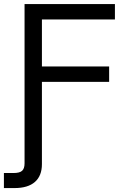

<svg xmlns="http://www.w3.org/2000/svg" viewBox="-52 -748 626 972"><path d="M72.3 -727.5H529.8V-649.4H160.2V-411.6H500.5V-333.5H160.2V0H72.3ZM16.6 127.9Q47.4 127.9 59.8 116.7Q72.3 105.5 72.3 79.1V-62.5H160.2V83Q160.2 142.1 124.8 173.1Q89.4 204.1 21.5 204.1H-32.2V127.9Z"/></svg>

Font: Intratopia Thin
Style: Regular
Weight: 100
Designer: Rasmus Andersson
Foundry: rsms
Version: Version 3.000;Glyphs 3.2.3 (3260)